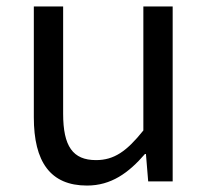

<svg xmlns="http://www.w3.org/2000/svg" viewBox="-20 -563 647 596"><path d="M250 13C325 13 379 -26 430 -85H433L440 0H516V-543H425V-158C373 -93 334 -66 278 -66C206 -66 176 -109 176 -210V-543H85V-199C85 -61 136 13 250 13Z"/></svg>

Font: Noto Sans T Chinese Regular
Style: Regular
Weight: 400
Designer: Ryoko NISHIZUKA (kana & ideographs); Paul D. Hunt (Latin, Greek & Cyrillic); Wenlong ZHANG (bopomofo); Sandoll Communica
Foundry: Adobe Systems Incorporated
Version: Version 1.000;PS 1;hotconv 1.0.78;makeotf.lib2.5.61930